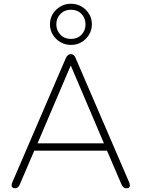

<svg xmlns="http://www.w3.org/2000/svg" viewBox="-20 -1000 756 1026"><path d="M62 6Q52 6 47 2Q42 -2 42 -9.5Q42 -17 46 -26L332 -690Q337 -701 344 -706Q351 -711 358 -711Q366 -711 373 -706Q380 -701 384 -690L670 -26Q674 -17 674 -9.5Q674 -2 670 2Q666 6 656 6Q646 6 639.5 0Q633 -6 629 -15L548 -204L575 -195H139L167 -204L86 -15Q82 -4 75 1Q68 6 62 6ZM357 -648 178 -228 156 -234H558L538 -228L359 -648ZM359 -760Q328 -760 302.5 -775Q277 -790 262 -815Q247 -840 247 -870Q247 -901 262 -925.5Q277 -950 302.5 -965Q328 -980 359 -980Q391 -980 416 -965Q441 -950 456 -925.5Q471 -901 471 -870Q471 -840 456 -815Q441 -790 416 -775Q391 -760 359 -760ZM359 -792Q394 -792 415.5 -814.5Q437 -837 437 -870Q437 -903 415.5 -925.5Q394 -948 359 -948Q325 -948 303 -925.5Q281 -903 281 -870Q281 -837 303 -814.5Q325 -792 359 -792Z"/></svg>

Font: Nunito ExtraLight
Style: Regular
Weight: 200
Designer: Vernon Adams
Foundry: Vernon Adams
Version: Version 3.602;April 4, 2023;FontCreator 14.0.0.2856 64-bit